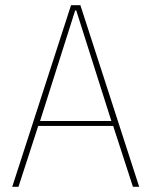

<svg xmlns="http://www.w3.org/2000/svg" viewBox="-20 -718 582 738"><path d="M491 0 415 -234H127L51 0H27L253 -698H289L515 0ZM321 -527 273 -678H269L221 -527L134 -253H408Z"/></svg>

Font: IBM Plex Sans Cond Thin
Style: Regular
Weight: 100
Width: 3
Designer: Mike Abbink, Paul van der Laan, Pieter van Rosmalen
Foundry: Bold Monday
Version: Version 1.3